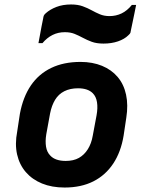

<svg xmlns="http://www.w3.org/2000/svg" viewBox="-20 -827 640 859"><path d="M340 -550Q394 -550 436.5 -532.5Q479 -515 506.5 -482.5Q534 -450 544 -403.5Q554 -357 545 -300L533 -220Q521 -147 486.5 -95Q452 -43 397.5 -15.5Q343 12 269 12Q212 12 168 -6Q124 -24 95.5 -57Q67 -90 56.5 -136Q46 -182 57 -239L69 -318Q83 -393 118 -444.5Q153 -496 209 -523Q265 -550 340 -550ZM329 -432Q294 -432 268 -419Q242 -406 226.5 -380.5Q211 -355 204 -319L187 -226Q182 -195 186 -170.5Q190 -146 205 -131Q216 -119 233.5 -113Q251 -107 274 -107Q309 -107 333 -120.5Q357 -134 373 -159.5Q389 -185 395 -220L412 -311Q418 -344 414 -369.5Q410 -395 395 -410Q384 -421 367.5 -426.5Q351 -432 329 -432ZM470 -755Q499 -755 524 -767Q549 -779 570 -805H589Q586 -789 581.5 -767.5Q577 -746 573 -726.5Q569 -707 566 -693Q565 -685 563.5 -680.5Q562 -676 554 -669Q537 -652 508 -642Q479 -632 443 -632Q412 -632 390.5 -640Q369 -648 350.5 -658Q332 -668 313.5 -675.5Q295 -683 270 -683Q240 -683 215 -670.5Q190 -658 170 -634H152Q155 -651 159 -671.5Q163 -692 166.5 -712Q170 -732 173 -744Q174 -752 176 -757Q178 -762 185 -768Q204 -785 232.5 -796Q261 -807 298 -807Q328 -807 350 -799Q372 -791 390 -781Q408 -771 427 -763Q446 -755 470 -755Z"/></svg>

Font: RecMonoLinear Nerd Font Mono
Style: Bold Italic
Weight: 700
Italic angle: -10°
Monospace: yes
Version: Version 1.085; ttfautohint (v1.8.4.7-5d5b);Nerd Fonts 3.2.1